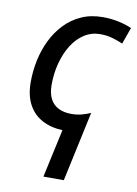

<svg xmlns="http://www.w3.org/2000/svg" viewBox="-88 -606 645 904"><g transform="rotate(10 234.5 -154.0)"><path d="M184.1 240.2 234.4 9.3Q178.7 7.3 136.5 -15.4Q94.2 -38.1 71 -81.5Q47.9 -125 47.9 -188Q47.9 -240.7 58.8 -292.7Q69.8 -344.7 92.3 -390.6Q114.7 -436.5 148.7 -471.9Q182.6 -507.3 227.8 -527.6Q272.9 -547.9 330.1 -547.9Q368.2 -547.9 403.8 -540.5Q439.5 -533.2 468.8 -520L440.4 -440.9Q418.5 -450.7 391.1 -458.7Q363.8 -466.8 332 -466.8Q290 -466.8 255.9 -444.8Q221.7 -422.9 197.5 -384.5Q173.3 -346.2 160.2 -296.6Q147 -247.1 147 -192.4Q147 -152.8 160.4 -126.2Q173.8 -99.6 199.7 -86.4Q225.6 -73.2 261.7 -73.2Q287.6 -73.2 310.5 -79.1Q333.5 -85 353.5 -94.2L281.7 240.2Z"/></g></svg>

Font: Open Sans Medium
Style: Italic
Weight: 500
Italic angle: -12°
Designer: Monotype Design Team
Foundry: Monotype Imaging Inc.
Version: Version 3.000